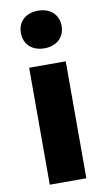

<svg xmlns="http://www.w3.org/2000/svg" viewBox="-93 -876 507 920"><g transform="rotate(-10 160.5 -415.5)"><path d="M72 0H250V-569H72ZM161 -648C220 -648 260 -684 260 -740C260 -795 220 -831 161 -831C101 -831 62 -795 62 -740C62 -684 101 -648 161 -648Z"/></g></svg>

Font: Noto Sans JP Black
Style: Regular
Weight: 900
Designer: Ryoko NISHIZUKA 西塚涼子 (kana, bopomofo & ideographs); Paul D. Hunt (Latin, Greek & Cyrillic); Sandoll Communications 산돌커뮤니
Foundry: Adobe
Version: Version 2.002;hotconv 1.0.116;makeotfexe 2.5.65601